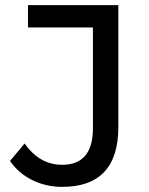

<svg xmlns="http://www.w3.org/2000/svg" viewBox="-20 -720 580 748"><path d="M222 8Q159 8 105.5 -18.5Q52 -45 19 -93L76 -161Q134 -78 222 -78Q342 -78 342 -220V-613H89V-700H441V-225Q441 8 222 8Z"/></svg>

Font: false
Style: Regular
Weight: 500
Designer: Julieta Ulanovsky
Foundry: Julieta Ulanovsky
Version: Version 7.222;hotconv 1.0.109;makeotfexe 2.5.65596